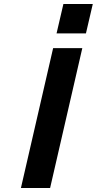

<svg xmlns="http://www.w3.org/2000/svg" viewBox="-20 -934 481 954"><path d="M84 0 244 -695H389L229 0ZM261 -768 295 -914H441L407 -768Z"/></svg>

Font: Coval
Style: ExtraBold Italic
Weight: 800
Foundry: Context Ltd
Version: Version 001.000